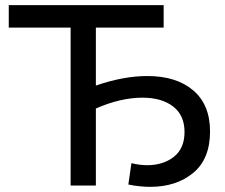

<svg xmlns="http://www.w3.org/2000/svg" viewBox="-20 -720 873 745"><path d="M352 -388Q459 -425 552 -425Q664 -425 729.5 -369.5Q795 -314 795 -210Q795 -103 729.5 -49Q664 5 563 5Q522 5 478 -4L490 -87Q522 -79 551 -79Q613 -79 654.5 -111.5Q696 -144 696 -208Q696 -273 651.5 -307Q607 -341 533 -341Q448 -341 352 -299V0H254V-613H14V-700H615V-613H352Z"/></svg>

Font: Montserrat
Style: Regular
Weight: 500
Designer: Julieta Ulanovsky
Foundry: Julieta Ulanovsky
Version: Version 7.200;PS 007.200;hotconv 1.0.88;makeotf.lib2.5.64775